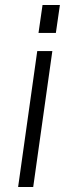

<svg xmlns="http://www.w3.org/2000/svg" viewBox="-20 -743 280 763"><path d="M188 -540 112 0H52L128 -540ZM218 -723 202 -612H133L149 -723Z"/></svg>

Font: Pathway Extreme 8pt Thin
Style: Italic
Weight: 100
Italic angle: -8°
Designer: Eduardo Rodriguez Tunni
Foundry: Eduardo Rodriguez Tunni
Version: Version 1.000